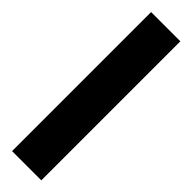

<svg xmlns="http://www.w3.org/2000/svg" viewBox="3 -1037 455 455"><g transform="rotate(-45 231.0 -809.0)"><path d="M464 -760H-2V-858H464Z"/></g></svg>

Font: Noto Sans Display ExtraCondensed
Style: Regular
Weight: 400
Width: 2
Version: Version 2.003